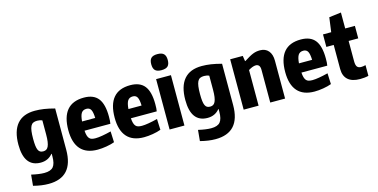

<svg xmlns="http://www.w3.org/2000/svg" viewBox="-91 -1277 3915 1988"><g transform="rotate(-15 1866.5 -283.5)"><path d="M228 220Q152 220 65 197L76 80Q159 99 214 99Q282 99 310 66Q338 33 338 -45V-73H334Q286 -14 206 -14Q29 -14 29 -253Q29 -399 93 -474Q157 -549 284 -549Q331 -549 381 -541.5Q431 -534 494 -517V-75Q494 220 228 220ZM261 -120Q280 -120 293.5 -128Q307 -136 316 -155Q325 -174 329.5 -205Q334 -236 334 -282V-432Q310 -443 280 -443Q255 -443 238 -435Q221 -427 211 -407.5Q201 -388 196.5 -355Q192 -322 192 -272Q192 -228 195.5 -199Q199 -170 207 -152.5Q215 -135 228 -127.5Q241 -120 261 -120Z M810 9Q689 9 628 -60Q567 -129 567 -264Q567 -406 627.5 -477.5Q688 -549 809 -549Q913 -549 961.5 -487Q1010 -425 1010 -293Q1010 -264 1009 -248.5Q1008 -233 1005 -216H728Q730 -185 736 -164.5Q742 -144 752.5 -132Q763 -120 779.5 -115.5Q796 -111 819 -111Q848 -111 892 -118.5Q936 -126 987 -139L992 -22Q955 -8 904.5 0.5Q854 9 810 9ZM805 -430Q768 -430 750.5 -404Q733 -378 728 -315H869Q867 -378 852.5 -404Q838 -430 805 -430Z M1307 9Q1186 9 1125 -60Q1064 -129 1064 -264Q1064 -406 1124.5 -477.5Q1185 -549 1306 -549Q1410 -549 1458.5 -487Q1507 -425 1507 -293Q1507 -264 1506 -248.5Q1505 -233 1502 -216H1225Q1227 -185 1233 -164.5Q1239 -144 1249.5 -132Q1260 -120 1276.5 -115.5Q1293 -111 1316 -111Q1345 -111 1389 -118.5Q1433 -126 1484 -139L1489 -22Q1452 -8 1401.5 0.5Q1351 9 1307 9ZM1302 -430Q1265 -430 1247.5 -404Q1230 -378 1225 -315H1366Q1364 -378 1349.5 -404Q1335 -430 1302 -430Z M1661 -615Q1615 -615 1594 -635Q1573 -655 1573 -701Q1573 -746 1593.5 -766.5Q1614 -787 1661 -787Q1708 -787 1729 -766.5Q1750 -746 1750 -701Q1750 -656 1729.5 -635.5Q1709 -615 1661 -615ZM1582 -540H1741V0H1582Z M2017 220Q1941 220 1854 197L1865 80Q1948 99 2003 99Q2071 99 2099 66Q2127 33 2127 -45V-73H2123Q2075 -14 1995 -14Q1818 -14 1818 -253Q1818 -399 1882 -474Q1946 -549 2073 -549Q2120 -549 2170 -541.5Q2220 -534 2283 -517V-75Q2283 220 2017 220ZM2050 -120Q2069 -120 2082.5 -128Q2096 -136 2105 -155Q2114 -174 2118.5 -205Q2123 -236 2123 -282V-432Q2099 -443 2069 -443Q2044 -443 2027 -435Q2010 -427 2000 -407.5Q1990 -388 1985.5 -355Q1981 -322 1981 -272Q1981 -228 1984.5 -199Q1988 -170 1996 -152.5Q2004 -135 2017 -127.5Q2030 -120 2050 -120Z M2376 -540H2511L2520 -482H2524Q2556 -502 2579.5 -515.5Q2603 -529 2622.5 -536.5Q2642 -544 2659.5 -547Q2677 -550 2698 -550Q2755 -550 2787.5 -512Q2820 -474 2820 -406V0H2661V-349Q2661 -383 2648.5 -397Q2636 -411 2616 -411Q2598 -411 2577.5 -403Q2557 -395 2536 -382V0H2376Z M3135 9Q3014 9 2953 -60Q2892 -129 2892 -264Q2892 -406 2952.5 -477.5Q3013 -549 3134 -549Q3238 -549 3286.5 -487Q3335 -425 3335 -293Q3335 -264 3334 -248.5Q3333 -233 3330 -216H3053Q3055 -185 3061 -164.5Q3067 -144 3077.5 -132Q3088 -120 3104.5 -115.5Q3121 -111 3144 -111Q3173 -111 3217 -118.5Q3261 -126 3312 -139L3317 -22Q3280 -8 3229.5 0.5Q3179 9 3135 9ZM3130 -430Q3093 -430 3075.5 -404Q3058 -378 3053 -315H3194Q3192 -378 3177.5 -404Q3163 -430 3130 -430Z M3624 6Q3538 6 3494 -33.5Q3450 -73 3450 -148V-406H3371V-540H3459L3480 -695L3609 -711V-540H3713V-406H3610V-188Q3610 -146 3623.5 -129Q3637 -112 3665 -112Q3676 -112 3688 -113.5Q3700 -115 3714 -119V-4Q3694 1 3670.5 3.5Q3647 6 3624 6Z"/></g></svg>

Font: Encode Sans Compressed
Style: ExtraBold
Weight: 800
Designer: Pablo Impallari, Andres Torresi
Foundry: Pablo Impallari, Andres Torresi
Version: Version 1.000; ttfautohint (v1.00) -l 8 -r 50 -G 200 -x 14 -